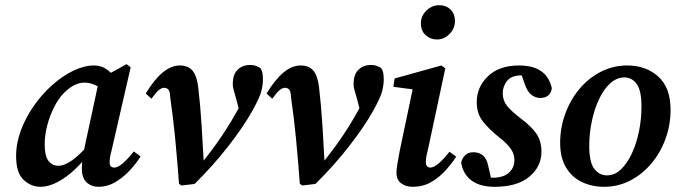

<svg xmlns="http://www.w3.org/2000/svg" viewBox="-20 -707 2605 739"><path d="M136 12Q99 12 70.5 -15Q42 -42 42 -107Q42 -156 60.5 -205.5Q79 -255 110.5 -300Q142 -345 181.5 -380Q221 -415 262.5 -435Q304 -455 343 -455Q371 -455 393 -438.5Q415 -422 434 -396L381 -358Q365 -371 345.5 -380Q326 -389 305 -389Q266 -389 227 -350Q206 -329 189 -296Q172 -263 162 -225Q152 -187 152 -151Q152 -108 166 -88.5Q180 -69 205 -69Q252 -69 327 -157L333 -131Q305 -90 271 -57.5Q237 -25 202 -6.5Q167 12 136 12ZM360 12Q332 12 313.5 -5Q295 -22 295 -58Q295 -77 297.5 -94Q300 -111 304 -133L362 -402L467 -460L483 -448L409 -126Q405 -112 403.5 -101Q402 -90 402 -82Q402 -62 420 -62Q434 -62 453.5 -79Q473 -96 495 -124L521 -105Q504 -77 478.5 -50Q453 -23 423 -5.5Q393 12 360 12Z M669 0Q662 -95 654 -176.5Q646 -258 635 -334Q634 -357 627.5 -363Q621 -369 612 -369Q602 -369 591 -360Q580 -351 563 -327L541 -347Q606 -455 672 -455Q705 -455 721.5 -434.5Q738 -414 743 -371Q751 -303 756 -224.5Q761 -146 765 -69L747 -68Q797 -129 835 -185.5Q873 -242 909 -310Q913 -318 916.5 -326Q920 -334 924 -342L909 -250L890 -323Q886 -339 881 -354.5Q876 -370 876 -383Q876 -421 895 -439Q914 -457 943 -457Q956 -457 966.5 -453Q977 -449 983 -444Q988 -436 990 -426.5Q992 -417 992 -399Q992 -381 986 -356.5Q980 -332 951 -280Q917 -219 858.5 -144Q800 -69 729 1L678 7Z M1134 0Q1127 -95 1119 -176.5Q1111 -258 1100 -334Q1099 -357 1092.5 -363Q1086 -369 1077 -369Q1067 -369 1056 -360Q1045 -351 1028 -327L1006 -347Q1071 -455 1137 -455Q1170 -455 1186.5 -434.5Q1203 -414 1208 -371Q1216 -303 1221 -224.5Q1226 -146 1230 -69L1212 -68Q1262 -129 1300 -185.5Q1338 -242 1374 -310Q1378 -318 1381.5 -326Q1385 -334 1389 -342L1374 -250L1355 -323Q1351 -339 1346 -354.5Q1341 -370 1341 -383Q1341 -421 1360 -439Q1379 -457 1408 -457Q1421 -457 1431.5 -453Q1442 -449 1448 -444Q1453 -436 1455 -426.5Q1457 -417 1457 -399Q1457 -381 1451 -356.5Q1445 -332 1416 -280Q1382 -219 1323.5 -144Q1265 -69 1194 1L1143 7Z M1506 -42Q1506 -58 1510 -79Q1514 -100 1518 -124L1572 -381L1591 -360L1494 -373L1499 -405L1679 -455L1694 -444L1626 -126Q1622 -112 1620.5 -101Q1619 -90 1619 -82Q1619 -72 1624 -67Q1629 -62 1636 -62Q1662 -62 1710 -123L1736 -104Q1717 -75 1692.5 -48.5Q1668 -22 1637.5 -5Q1607 12 1569 12Q1542 12 1524 -1.5Q1506 -15 1506 -42ZM1662 -555Q1637 -555 1618.5 -571.5Q1600 -588 1600 -617Q1600 -646 1621.5 -666.5Q1643 -687 1670 -687Q1697 -687 1714 -670.5Q1731 -654 1731 -626Q1731 -597 1710 -576Q1689 -555 1662 -555Z M1874 -4 1825 -28Q1840 -25 1852 -24Q1864 -23 1877 -23Q1917 -23 1938.5 -42Q1960 -61 1960 -92Q1960 -113 1946.5 -133.5Q1933 -154 1897 -182Q1861 -211 1838 -240.5Q1815 -270 1815 -314Q1815 -372 1858 -413.5Q1901 -455 1978 -455Q2085 -455 2104 -367Q2098 -330 2059 -330Q2041 -330 2025.5 -342Q2010 -354 2001 -380L1981 -437L2027 -414Q2011 -417 1989 -417Q1949 -417 1932 -396Q1915 -375 1915 -348Q1915 -320 1932 -299Q1949 -278 1986 -250Q2028 -218 2046 -190.5Q2064 -163 2064 -123Q2064 -66 2017.5 -27Q1971 12 1884 12Q1827 12 1794.5 -12.5Q1762 -37 1755 -81Q1759 -99 1771 -110Q1783 -121 1801 -121Q1824 -121 1838.5 -109Q1853 -97 1859 -69Z M2305 12Q2258 12 2219.5 -6.5Q2181 -25 2158.5 -62.5Q2136 -100 2136 -157Q2136 -216 2156 -270Q2176 -324 2211 -365.5Q2246 -407 2293 -431Q2340 -455 2394 -455Q2466 -455 2513.5 -412.5Q2561 -370 2561 -284Q2561 -226 2541.5 -172.5Q2522 -119 2487 -77.5Q2452 -36 2405.5 -12Q2359 12 2305 12ZM2316 -32Q2346 -32 2370 -55Q2394 -78 2412 -116.5Q2430 -155 2439.5 -202Q2449 -249 2449 -297Q2449 -359 2430.5 -384Q2412 -409 2383 -409Q2354 -409 2329 -386.5Q2304 -364 2286 -326Q2268 -288 2258 -241Q2248 -194 2248 -146Q2248 -82 2267.5 -57Q2287 -32 2316 -32Z"/></svg>

Font: Lisu Bosa Black
Style: Italic
Weight: 900
Italic angle: -19°
Designer: David Morse, Annie Olsen, Victor Gaultney, Frank Grießhammer (Latin)
Foundry: SIL International
Version: Version 2.000